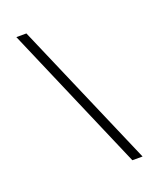

<svg xmlns="http://www.w3.org/2000/svg" viewBox="-154 -787 902 1059"><g transform="rotate(-20 296.5 -257.5)"><path d="M128 -686 498 171H438L69 -686Z"/></g></svg>

Font: Chivo Thin Italic
Style: Regular
Weight: 100
Italic angle: -8.05°
Designer: Hector Gatti
Foundry: Omnibus-Type
Version: Version 1.007